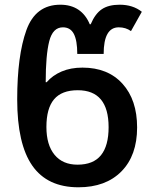

<svg xmlns="http://www.w3.org/2000/svg" viewBox="-20 -785 652 815"><path d="M53 -363Q53 -549 92 -657Q131 -765 236 -765Q281 -765 312.5 -744Q344 -723 361 -682H365Q384 -727 412.5 -746Q441 -765 488 -765Q544 -765 582 -735L536 -653Q514 -669 484 -669Q420 -669 420 -556H308Q308 -613 293.5 -641Q279 -669 247 -669Q204 -669 189 -610Q174 -551 174 -436H178Q203 -465 241.5 -481.5Q280 -498 330 -498Q438 -498 500 -429.5Q562 -361 562 -244Q562 -125 495.5 -57.5Q429 10 313 10Q181 10 117 -82Q53 -174 53 -363ZM441 -245Q441 -402 310 -402Q242 -402 209.5 -363.5Q177 -325 177 -246Q177 -170 211.5 -128Q246 -86 309 -86Q376 -86 408.5 -126Q441 -166 441 -245Z"/></svg>

Font: Noto Sans Georgian Medium
Style: Regular
Weight: 500
Designer: Monotype Design team
Foundry: Monotype Imaging Inc.
Version: Version 1.000